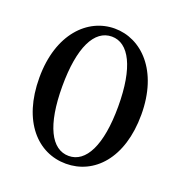

<svg xmlns="http://www.w3.org/2000/svg" viewBox="-101 -609 656 697"><g transform="rotate(20 227.0 -260.0)"><path d="M227 1C335 1 424 -90 424 -260C424 -430 330 -521 227 -521C123 -521 30 -429 30 -260C30 -91 118 1 227 1ZM119 -259C119 -410 160 -490 227 -490C293 -490 335 -410 335 -259C335 -108 293 -29 227 -29C160 -29 119 -108 119 -259Z"/></g></svg>

Font: 寒蝉锦书宋 CompactLight
Style: Bold
Weight: 400
Width: 4
Designer: 寒蝉锦书宋{Warren} 思源宋体{Ryoko NISHIZUKA 西塚涼子 (kana & ideographs); Frank Grießhammer (Latin, Greek & Cyrillic); Wenlong ZHANG 
Foundry: Adobe & ChillType
Version: Version 2.000;Glyphs 3.1.1 (3135)